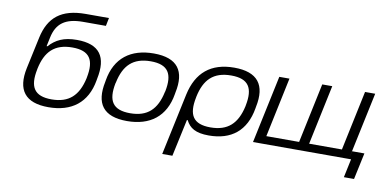

<svg xmlns="http://www.w3.org/2000/svg" viewBox="-82 -951 2797 1396"><g transform="rotate(10 1316.5 -253.0)"><path d="M611 -244 613 -256C648 -422 588 -509 420 -509C323 -509 265 -480 216 -426H210L224 -492C246 -598 310 -646 441 -646H609L621 -706H449C270 -706 179 -631 146 -477L96 -244C61 -78 127 9 299 9C470 9 582 -75 611 -244ZM172 -247 173 -253C200 -382 265 -449 397 -449C526 -449 564 -384 538 -253L537 -247C508 -115 440 -51 312 -51C184 -51 145 -115 172 -247Z M677 -256 675 -244C641 -81 703 9 879 9C1049 9 1161 -75 1189 -244L1191 -256C1226 -419 1164 -509 988 -509C818 -509 705 -425 677 -256ZM750 -247 752 -253C779 -382 844 -449 976 -449C1105 -449 1143 -384 1117 -253L1115 -247C1087 -115 1020 -51 892 -51C763 -51 724 -115 750 -247Z M1784 -244 1786 -256C1821 -422 1754 -509 1582 -509C1409 -509 1307 -422 1271 -256L1174 200H1249L1308 -74H1314C1341 -20 1386 9 1483 9C1650 9 1755 -75 1784 -244ZM1345 -247 1346 -253C1373 -382 1438 -449 1570 -449C1699 -449 1737 -384 1711 -253L1710 -247C1681 -115 1613 -51 1485 -51C1357 -51 1318 -115 1345 -247Z M1915 -500 1809 0H2517L2623 -500H2548L2455 -59H2213L2306 -500H2232L2139 -59H1897L1990 -500ZM2504 137H2579L2621 -59H2530L2517 0H2533Z"/></g></svg>

Font: LT Wave Light
Style: Italic
Weight: 300
Designer: Daniel Lyons
Version: Version 2.5 (Glyphs App)